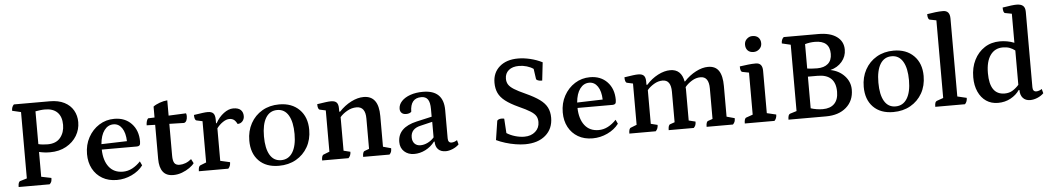

<svg xmlns="http://www.w3.org/2000/svg" viewBox="-39 -1105 8131 1488"><g transform="rotate(-5 4026.5 -361.0)"><path d="M59 0Q59 -40 75 -45L128 -61V-577L60 -593Q60 -624 78 -641H358Q424 -641 470 -617.5Q516 -594 539.5 -553Q563 -512 563 -461Q563 -404 534 -355.5Q505 -307 451 -277Q397 -247 325 -247Q282 -247 240 -257V-64L318 -48Q318 -31 314.5 -20.5Q311 -10 300 0ZM315 -581Q295 -581 276 -578.5Q257 -576 240 -573V-318Q272 -310 312 -310Q378 -310 411 -350.5Q444 -391 444 -450Q444 -514 410.5 -547.5Q377 -581 315 -581Z M823 12Q758 12 710 -16Q662 -44 635.5 -93.5Q609 -143 609 -208Q609 -280 640.5 -337.5Q672 -395 725 -428.5Q778 -462 843 -462Q926 -462 976.5 -409Q1027 -356 1027 -270Q1027 -247 1020 -240Q1013 -233 1000 -233H726Q728 -147 766.5 -97.5Q805 -48 875 -48Q913 -48 947.5 -66Q982 -84 1012 -116L1027 -84Q994 -40 938.5 -14Q883 12 823 12ZM833 -420Q790 -420 761.5 -382Q733 -344 727 -275L926 -281Q924 -346 899 -383Q874 -420 833 -420Z M1262 12Q1207 12 1181 -22.5Q1155 -57 1155 -122V-388L1089 -390Q1089 -407 1093.5 -422Q1098 -437 1105 -443L1155 -445V-530Q1173 -544 1204.5 -555.5Q1236 -567 1265 -569V-450L1401 -456Q1405 -446 1405 -434Q1405 -414 1398.5 -400Q1392 -386 1379 -383L1265 -386V-138Q1265 -99 1276.5 -81Q1288 -63 1318 -63Q1339 -63 1362.5 -71.5Q1386 -80 1409 -99L1426 -66Q1414 -49 1388.5 -31Q1363 -13 1330 -0.5Q1297 12 1262 12Z M1461 0Q1461 -39 1477 -45L1523 -63V-384L1477 -394Q1461 -398 1461 -438Q1507 -445 1530 -448Q1553 -451 1569 -451Q1599 -451 1612.5 -436.5Q1626 -422 1626 -387V-359H1631Q1656 -405 1694 -433.5Q1732 -462 1768 -462Q1808 -462 1826.5 -444Q1845 -426 1845 -396Q1845 -372 1830 -355.5Q1815 -339 1792 -339Q1779 -365 1764.5 -374Q1750 -383 1731 -383Q1708 -383 1681 -365Q1654 -347 1633 -319V-66L1708 -49Q1708 -18 1690 0Z M2083 12Q1984 12 1927.5 -45.5Q1871 -103 1871 -202Q1871 -277 1903.5 -336Q1936 -395 1993.5 -428.5Q2051 -462 2126 -462Q2224 -462 2282.5 -403.5Q2341 -345 2341 -246Q2341 -170 2308 -112Q2275 -54 2217 -21Q2159 12 2083 12ZM2104 -30Q2162 -30 2193.5 -80.5Q2225 -131 2225 -223Q2225 -317 2194.5 -368.5Q2164 -420 2107 -420Q2049 -420 2018 -369.5Q1987 -319 1987 -225Q1987 -131 2017 -80.5Q2047 -30 2104 -30Z M2420 0Q2420 -40 2436 -45L2482 -63V-384L2436 -394Q2420 -398 2420 -438Q2465 -445 2488.5 -448Q2512 -451 2528 -451Q2558 -451 2571.5 -437Q2585 -423 2585 -391V-365H2592Q2634 -410 2685 -436Q2736 -462 2783 -462Q2899 -462 2899 -304V-65L2961 -48Q2961 -31 2957.5 -20.5Q2954 -10 2944 0H2739Q2739 -40 2755 -45L2790 -58V-294Q2790 -387 2721 -387Q2683 -387 2648 -367Q2613 -347 2592 -322V-61L2644 -48Q2644 -18 2625 0Z M3136 12Q3089 12 3058.5 -16Q3028 -44 3028 -90Q3028 -203 3176 -237L3295 -264V-323Q3295 -376 3278.5 -399Q3262 -422 3228 -422Q3142 -422 3141 -316Q3128 -302 3100 -302Q3078 -302 3065.5 -314Q3053 -326 3053 -346Q3053 -379 3078 -405.5Q3103 -432 3146 -447Q3189 -462 3244 -462Q3404 -462 3404 -306V-86Q3404 -51 3432 -51Q3443 -51 3455 -55.5Q3467 -60 3475 -66L3484 -32Q3464 -12 3435 0Q3406 12 3381 12Q3343 12 3322 -9.5Q3301 -31 3301 -70H3296Q3266 -31 3223.5 -9.5Q3181 12 3136 12ZM3190 -51Q3218 -51 3246.5 -65Q3275 -79 3296 -103V-224L3204 -202Q3127 -185 3127 -118Q3127 -87 3144 -69Q3161 -51 3190 -51Z M3998 12Q3965 12 3925 5.5Q3885 -1 3846 -13Q3807 -25 3776 -40L3799 -189Q3810 -202 3832 -202Q3838 -202 3844.5 -201.5Q3851 -201 3854 -199L3861 -87Q3891 -68 3927.5 -57.5Q3964 -47 3998 -47Q4050 -47 4083 -76Q4116 -105 4116 -151Q4116 -178 4104.5 -197.5Q4093 -217 4062 -236.5Q4031 -256 3973 -282Q3910 -311 3872.5 -340Q3835 -369 3819 -403.5Q3803 -438 3803 -483Q3803 -561 3856.5 -608Q3910 -655 4001 -655Q4046 -655 4096 -643Q4146 -631 4189 -609L4173 -468Q4152 -468 4139.5 -473Q4127 -478 4126 -486L4115 -564Q4094 -579 4064 -588Q4034 -597 4003 -597Q3952 -597 3923 -572.5Q3894 -548 3894 -507Q3894 -481 3906 -461.5Q3918 -442 3949 -422.5Q3980 -403 4036 -378Q4104 -347 4143.5 -318Q4183 -289 4200 -255Q4217 -221 4217 -176Q4217 -90 4158 -39Q4099 12 3998 12Z M4524 12Q4459 12 4411 -16Q4363 -44 4336.5 -93.5Q4310 -143 4310 -208Q4310 -280 4341.5 -337.5Q4373 -395 4426 -428.5Q4479 -462 4544 -462Q4627 -462 4677.5 -409Q4728 -356 4728 -270Q4728 -247 4721 -240Q4714 -233 4701 -233H4427Q4429 -147 4467.5 -97.5Q4506 -48 4576 -48Q4614 -48 4648.5 -66Q4683 -84 4713 -116L4728 -84Q4695 -40 4639.5 -14Q4584 12 4524 12ZM4534 -420Q4491 -420 4462.5 -382Q4434 -344 4428 -275L4627 -281Q4625 -346 4600 -383Q4575 -420 4534 -420Z M4810 0Q4810 -40 4826 -45L4872 -63V-384L4826 -394Q4810 -398 4810 -438Q4855 -445 4878.5 -448Q4902 -451 4918 -451Q4948 -451 4961.5 -437Q4975 -423 4975 -391V-365H4982Q5022 -410 5072 -436Q5122 -462 5168 -462Q5254 -462 5272 -365H5275Q5317 -410 5367 -436Q5417 -462 5462 -462Q5519 -462 5545.5 -422.5Q5572 -383 5572 -304V-65L5634 -48Q5634 -31 5630 -20.5Q5626 -10 5616 0H5411Q5411 -40 5427 -45L5462 -57V-294Q5462 -387 5397 -387Q5362 -387 5329.5 -367Q5297 -347 5276 -321Q5277 -313 5277 -304V-61L5329 -48Q5329 -31 5325 -20.5Q5321 -10 5311 0H5116Q5116 -40 5132 -45L5167 -57V-294Q5167 -387 5102 -387Q5067 -387 5034 -367Q5001 -347 4982 -323V-61L5034 -48Q5034 -18 5015 0Z M5708 0Q5708 -40 5724 -45L5775 -63V-390L5724 -400Q5708 -403 5708 -444Q5745 -449 5774 -452.5Q5803 -456 5833 -456Q5885 -456 5885 -395V-65L5957 -48Q5957 -18 5939 0ZM5825 -546Q5795 -546 5779 -563Q5763 -580 5763 -608Q5763 -635 5782 -652.5Q5801 -670 5825 -670Q5856 -670 5872.5 -653Q5889 -636 5889 -608Q5889 -581 5869.5 -563.5Q5850 -546 5825 -546Z M6048 0Q6048 -39 6064 -45L6116 -61V-577L6048 -593Q6048 -625 6067 -641H6337Q6428 -641 6479 -604Q6530 -567 6530 -503Q6530 -450 6495.5 -409.5Q6461 -369 6405 -355Q6472 -342 6514.5 -296Q6557 -250 6557 -189Q6557 -103 6498 -51.5Q6439 0 6340 0ZM6304 -583Q6264 -583 6227 -572V-382Q6242 -380 6263.5 -378.5Q6285 -377 6304 -377Q6359 -377 6389 -403.5Q6419 -430 6419 -480Q6419 -583 6304 -583ZM6320 -58Q6379 -58 6410.5 -90Q6442 -122 6442 -183Q6442 -319 6302 -319H6227V-73Q6247 -66 6272.5 -62Q6298 -58 6320 -58Z M6863 12Q6764 12 6707.5 -45.5Q6651 -103 6651 -202Q6651 -277 6683.5 -336Q6716 -395 6773.5 -428.5Q6831 -462 6906 -462Q7004 -462 7062.5 -403.5Q7121 -345 7121 -246Q7121 -170 7088 -112Q7055 -54 6997 -21Q6939 12 6863 12ZM6884 -30Q6942 -30 6973.5 -80.5Q7005 -131 7005 -223Q7005 -317 6974.5 -368.5Q6944 -420 6887 -420Q6829 -420 6798 -369.5Q6767 -319 6767 -225Q6767 -131 6797 -80.5Q6827 -30 6884 -30Z M7190 0Q7190 -22 7194 -32Q7198 -42 7206 -45L7257 -63V-667L7206 -677Q7190 -681 7190 -721Q7226 -727 7255.5 -730.5Q7285 -734 7314 -734Q7367 -734 7367 -672V-65L7439 -48Q7439 -18 7421 0Z M7678 12Q7625 12 7586 -14.5Q7547 -41 7525 -89.5Q7503 -138 7503 -202Q7503 -278 7532.5 -336.5Q7562 -395 7613.5 -428.5Q7665 -462 7733 -462Q7760 -462 7788.5 -457Q7817 -452 7844 -441V-667L7792 -677Q7777 -680 7777 -721Q7820 -728 7845 -731Q7870 -734 7886 -734Q7920 -734 7936.5 -719.5Q7953 -705 7953 -672V-86Q7953 -51 7981 -51Q7992 -51 8004 -55.5Q8016 -60 8024 -66L8033 -32Q8013 -12 7984 0Q7955 12 7928 12Q7892 12 7871.5 -10.5Q7851 -33 7851 -73H7845Q7820 -36 7776 -12Q7732 12 7678 12ZM7735 -56Q7771 -56 7797.5 -72.5Q7824 -89 7846 -114V-381Q7827 -396 7804.5 -404.5Q7782 -413 7751 -413Q7689 -413 7654 -364Q7619 -315 7619 -224Q7619 -56 7735 -56Z"/></g></svg>

Font: Petrona SemiBold
Style: Regular
Weight: 600
Designer: Ringo R. Seeber
Foundry: Ringo R. Seeber
Version: Version 2.001; ttfautohint (v1.8.3)